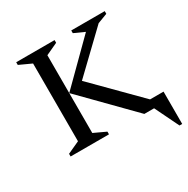

<svg xmlns="http://www.w3.org/2000/svg" viewBox="-159 -703 969 988"><g transform="rotate(-30 325.5 -209.0)"><path d="M65 0V-16L137 -49V-511L65 -544V-560H293V-544L222 -511V-49L293 -16V0ZM503 0 222 -286 454 -516 392 -544V-560H591V-544L533 -522L310 -308L566 -50H646V142H630L561 0Z"/></g></svg>

Font: Spectral SC
Style: Regular
Weight: 400
Designer: Jean-Baptiste Levee
Foundry: Production Type
Version: Version 2.001